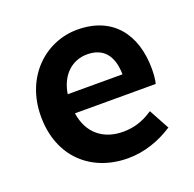

<svg xmlns="http://www.w3.org/2000/svg" viewBox="-98 -603 723 715"><g transform="rotate(-20 263.5 -245.5)"><path d="M294 12C360 12 421 -11 469 -42L473 -44L429 -125L424 -122C389 -99 353 -87 310 -87C232 -87 176 -131 164 -213H484L485 -217C488 -229 490 -249 490 -271C490 -407 419 -503 278 -503C154 -503 41 -404 41 -245C41 -84 149 12 294 12ZM281 -404C346 -404 379 -363 380 -289H163C175 -365 224 -404 281 -404Z"/></g></svg>

Font: Falling Sky
Style: Med
Weight: 500
Designer: Paul D. Hunt
Foundry: Adobe Systems Incorporated
Version: Version 1.02